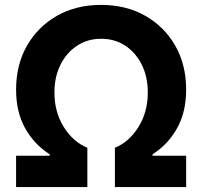

<svg xmlns="http://www.w3.org/2000/svg" viewBox="-20 -757 818 777"><path d="M45.1 0V-126.8H181.1V-132.5Q118.3 -172.6 81.7 -238.1Q45.1 -303.6 45.1 -394.5Q45.1 -495 89.3 -572.3Q133.5 -649.5 211.1 -693.4Q288.7 -737.2 389.2 -737.2Q489.7 -737.2 567.3 -693.4Q644.9 -649.5 689.1 -572.3Q733.3 -495 733.3 -394.5Q733.3 -303.6 696.7 -238.1Q660.2 -172.6 597.3 -132.5V-126.8H733.3V0H445V-159.1Q502.5 -182.5 540.3 -243.1Q578.1 -303.6 578.1 -382.8Q578.1 -445.3 554.2 -494.3Q530.2 -543.3 487.6 -571.7Q445 -600.1 389.2 -600.1Q334.2 -600.1 291.4 -571.7Q248.6 -543.3 224.4 -494.3Q200.3 -445.3 200.3 -382.8Q200.3 -303.6 238.1 -243.1Q275.9 -182.5 333.5 -159.1V0Z"/></svg>

Font: Inter Zeller
Style: Bold
Weight: 700
Designer: Rasmus Andersson; Joe Bland
Foundry: zeller
Version: Version 3.015;git-dec3a8cb1